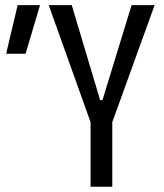

<svg xmlns="http://www.w3.org/2000/svg" viewBox="-20 -713 626 733"><path d="M325.7 0V-246.6L166 -693.4H253.9L362.3 -330.6H371.1L482.4 -693.4H570.3L408.7 -246.6V0ZM3.4 -507.8 47.4 -693.4H132.8L77.6 -507.8Z"/></svg>

Font: Cascadia Code PL SemiLight
Style: Regular
Weight: 350
Monospace: yes
Designer: Aaron Bell
Foundry: Saja Typeworks
Version: Version 2404.023; ttfautohint (v1.8.4)